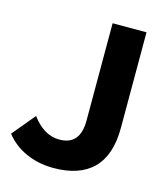

<svg xmlns="http://www.w3.org/2000/svg" viewBox="-123 -784 771 881"><g transform="rotate(15 262.5 -344.0)"><path d="M-16 -90 74 -198Q131 -121 204 -121Q303 -121 303 -237V-570V-700H464V-246Q464 -117 400 -52.5Q336 12 212 12Q141 12 81.5 -14.5Q22 -41 -16 -90Z"/></g></svg>

Font: Idrija
Style: Bold
Weight: 700
Designer: Julieta Ulanovsky
Foundry: Julieta Ulanovsky
Version: Version 7.200